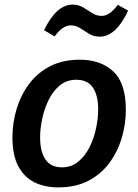

<svg xmlns="http://www.w3.org/2000/svg" viewBox="-20 -802 599 833"><path d="M327 -543Q416 -543 471 -492.5Q526 -442 526 -325Q526 -263 508 -203Q490 -143 454 -94.5Q418 -46 363 -17.5Q308 11 233 11Q174 11 129.5 -11Q85 -33 59.5 -80.5Q34 -128 34 -206Q34 -269 52 -329Q70 -389 106 -437.5Q142 -486 197 -514.5Q252 -543 327 -543ZM311 -456Q269 -456 239 -431Q209 -406 190.5 -367.5Q172 -329 163 -286Q154 -243 154 -206Q154 -145 177 -110.5Q200 -76 249 -76Q290 -76 320 -101Q350 -126 369 -164.5Q388 -203 397 -246.5Q406 -290 406 -327Q406 -388 383 -422Q360 -456 311 -456ZM413 -643Q386 -643 366 -655.5Q346 -668 327.5 -680Q309 -692 287 -692Q252 -692 217 -644L171 -671Q225 -782 295 -782Q321 -782 341.5 -769.5Q362 -757 380.5 -745Q399 -733 421 -733Q456 -733 491 -781L536 -756Q483 -643 413 -643Z"/></svg>

Font: Bitter SemiBold
Style: Italic
Weight: 600
Italic angle: -9°
Designer: Sol Matas, and Bitter project Authors
Foundry: Sol Matas
Version: Version 2.001